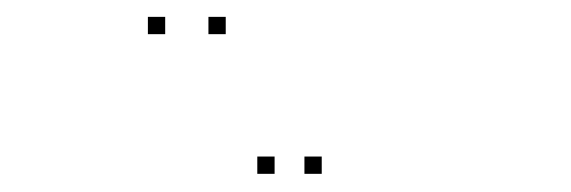

<svg xmlns="http://www.w3.org/2000/svg" viewBox="-20 -828 660 222"><path d="M241 -788.5V-808.5H221V-788.5ZM171 -788.5V-808.5H151V-788.5ZM297.5 -627V-647H277.5V-627ZM352 -627V-647H332V-627Z"/></svg>

Font: Monaspace Argon Dots Var
Style: Regular
Weight: 400
Designer: Riley Cran and the Lettermatic Team
Version: Version 1.100 (Monaspace Argon Dots)